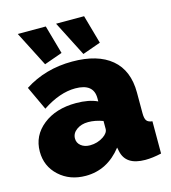

<svg xmlns="http://www.w3.org/2000/svg" viewBox="-110 -820 819 920"><g transform="rotate(-15 299.5 -360.5)"><path d="M63 -731H202L242 -589L152 -557ZM253 -731H392L432 -589L342 -557ZM19 -159Q19 -238 82.5 -288.5Q146 -339 246 -339Q310 -339 352 -319V-335Q352 -408 261 -408Q184 -408 98 -351L43 -469Q147 -536 280 -536Q406 -536 474 -479Q542 -422 542 -312V-210Q542 -183 550 -172.5Q558 -162 578 -160V0Q534 10 498 10Q401 10 386 -63L382 -82Q310 10 203 10Q124 10 71.5 -38Q19 -86 19 -159ZM327 -146Q352 -163 352 -183V-222Q314 -236 279 -236Q245 -236 221.5 -219Q198 -202 198 -176Q198 -154 215.5 -140Q233 -126 260 -126Q297 -126 327 -146Z"/></g></svg>

Font: Raleway-v4020 Black
Style: Regular
Weight: 900
Designer: Matt McInerney, Pablo Impallari, Rodrigo Fuenzalida
Foundry: Matt McInerney, Pablo Impallari, Rodrigo Fuenzalida
Version: Version 4.020;PS 004.020;hotconv 1.0.88;makeotf.lib2.5.64775